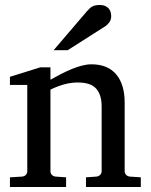

<svg xmlns="http://www.w3.org/2000/svg" viewBox="-20 -753 607 773"><path d="M326.2 0V-39.1L368.2 -42Q377 -43 383.1 -48.8Q389.2 -54.7 389.2 -64V-324.2Q389.2 -371.6 367.2 -396.2Q345.2 -420.9 293 -420.9Q264.2 -420.9 236.3 -412.8Q208.5 -404.8 183.1 -392.1V-64Q183.1 -54.7 189 -48.8Q194.8 -43 204.1 -42L246.1 -39.1V0H20V-39.1L68.8 -42Q78.1 -43 84 -48.8Q89.8 -54.7 89.8 -64V-411.1H20V-443.8L142.1 -481.9H183.1V-432.1Q204.1 -443.8 225.8 -455.1Q247.6 -466.3 269 -475.1Q290.5 -483.9 310.5 -489Q330.6 -494.1 348.1 -494.1Q413.6 -494.1 447.8 -453.6Q481.9 -413.1 481.9 -339.8V-64Q481.9 -54.7 488 -48.8Q494.1 -43 502.9 -42L546.9 -39.1V0ZM427.7 -688Q427.7 -674.3 421.1 -664.6Q414.6 -654.8 404.8 -647.9L252.4 -550.8H195.8L328.6 -706.1Q334.5 -712.4 339.4 -717.5Q344.2 -722.7 350.1 -726.1Q356 -729.5 363.5 -731.2Q371.1 -732.9 381.8 -732.9Q395 -732.9 403.8 -728.8Q412.6 -724.6 418 -718.3Q423.3 -711.9 425.5 -703.9Q427.7 -695.8 427.7 -688Z"/></svg>

Font: Charis SIL
Style: Regular
Weight: 400
Foundry: SIL International
Version: Version 4.112